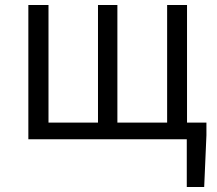

<svg xmlns="http://www.w3.org/2000/svg" viewBox="-20 -560 872 772"><path d="M94 0V-540H175V-67H374V-540H452V-67H652V-540H732V-67H810V-16L801 192H731V0Z"/></svg>

Font: Source Han Sans SC Normal
Style: Regular
Weight: 350
Designer: Ryoko NISHIZUKA 西塚涼子 (kana, bopomofo & ideographs); Paul D. Hunt (Latin, Greek & Cyrillic); Sandoll Communications 산돌커뮤니
Foundry: Adobe
Version: Version 2.004;hotconv 1.0.118;makeotfexe 2.5.65603